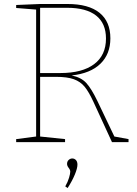

<svg xmlns="http://www.w3.org/2000/svg" viewBox="-20 -712 688 962"><path d="M553 -28 624 -15V0H541L448 -202Q425 -252 404 -277.5Q383 -303 350 -315Q317 -327 260 -327H181V-28L306 -15V0H61V-15L161 -28V-664L61 -672V-687L182 -692H318Q424 -692 478.5 -648Q533 -604 533 -520Q533 -441 483 -392.5Q433 -344 339 -334Q387 -324 412.5 -296Q438 -268 467 -208ZM181 -346H282Q392 -346 451.5 -390.5Q511 -435 511 -519Q511 -595 461.5 -634Q412 -673 316 -673H181ZM307 222Q320 199 326 178.5Q332 158 332 148Q332 139 324 129Q316 119 316 109Q316 97 324 89.5Q332 82 342 82Q353 82 360.5 90Q368 98 368 113Q368 131 355 162.5Q342 194 319 230Z"/></svg>

Font: Bitter Pro Thin
Style: Regular
Weight: 250
Designer: Sol Matas, and Bitter project Authors
Foundry: Sol Matas
Version: Version 1.010